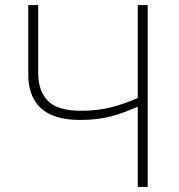

<svg xmlns="http://www.w3.org/2000/svg" viewBox="-20 -734 702 754"><path d="M560 0H521V-315Q470 -292 417 -277.5Q364 -263 295 -263Q191 -263 141 -309Q91 -355 91 -440V-714H130V-447Q130 -376 168.5 -337.5Q207 -299 297 -299Q363 -299 415.5 -312.5Q468 -326 521 -349V-714H560Z"/></svg>

Font: Noto Sans ExtraLight
Style: Regular
Weight: 200
Designer: Monotype Design Team
Foundry: Monotype Imaging Inc.
Version: Version 2.007